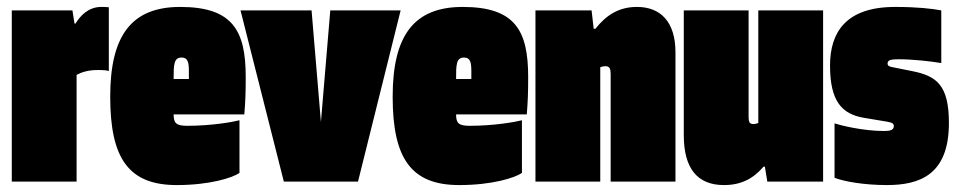

<svg xmlns="http://www.w3.org/2000/svg" viewBox="-20 -524 2764 554"><path d="M14 0H201V-308C216 -316 235 -322 263 -322C278 -322 289 -321 294 -319V-503C286 -504 280 -504 272 -504C235 -504 211 -478 198 -456H195L189 -494H14Z M671 -25V-177C652 -172 590 -161 520 -161C488 -161 481 -169 481 -194H685C688 -231 689 -255 689 -302C689 -435 652 -504 500 -504C359 -504 298 -421 298 -245C298 -67 351 10 490 10C585 10 651 -11 671 -25ZM504 -358C522 -358 525 -344 525 -319V-296H481C481 -336 481 -358 504 -358Z M1136 -494H933L906 -172L879 -494H674L799 0H1013Z M1486 -25V-177C1467 -172 1405 -161 1335 -161C1303 -161 1296 -169 1296 -194H1500C1503 -231 1504 -255 1504 -302C1504 -435 1467 -504 1315 -504C1174 -504 1113 -421 1113 -245C1113 -67 1166 10 1305 10C1400 10 1466 -11 1486 -25ZM1319 -358C1337 -358 1340 -344 1340 -319V-296H1296C1296 -336 1296 -358 1319 -358Z M1525 0H1712V-330C1717 -332 1722 -333 1727 -333C1739 -333 1742 -325 1742 -311V0H1929V-373C1929 -461 1886 -504 1818 -504C1765 -504 1729 -480 1698 -441H1693L1687 -494H1525Z M1953 -134C1953 -37 1993 10 2069 10C2119 10 2154 -9 2183 -43H2187L2194 0H2355V-494H2168V-169C2163 -167 2158 -166 2154 -166C2142 -166 2140 -173 2140 -187V-494H1953Z M2541 -341C2541 -351 2552 -353 2572 -353C2615 -353 2667 -347 2696 -342V-494C2670 -499 2626 -504 2563 -504C2421 -504 2375 -431 2375 -335C2375 -233 2408 -195 2473 -184L2539 -173C2556 -170 2559 -167 2559 -160C2559 -149 2549 -146 2531 -146C2469 -146 2403 -163 2388 -168V-11C2416 0 2475 10 2539 10C2633 10 2718 -19 2718 -169C2718 -278 2683 -305 2611 -319L2556 -330C2544 -332 2541 -335 2541 -341Z"/></svg>

Font: Blinker Headline
Style: Regular
Weight: 900
Width: 4
Designer: Juergen Huber
Foundry: supertype
Version: Version 1.015;PS 1.15;hotconv 1.0.88;makeotf.lib2.5.647800